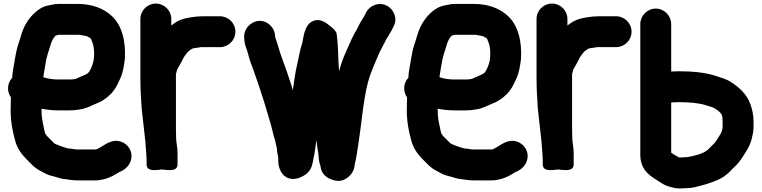

<svg xmlns="http://www.w3.org/2000/svg" viewBox="-20 -798 4264 1075"><path d="M361.3 33.1C335.3 26.3 307.3 16.3 284.8 5.4L246.7 -32.7C241.8 -37.6 240.1 -40.5 233.6 -49.7C230.6 -56.8 227.9 -68.9 224.5 -87C216.7 -122.9 211.6 -149.4 212.7 -189.3C240 -183.8 273.2 -180 305 -180H371C390.8 -180 407.3 -181.7 425.6 -185.2C462.5 -189.3 490.8 -206.6 511 -214.7C544.1 -227.1 571.4 -243.3 596.4 -268C624.7 -294.8 639.8 -328.3 653.8 -359.8C668.8 -392.8 673.4 -427.1 678.7 -464.5C678.8 -464.9 678.9 -465.8 679 -466.4C685.1 -565.5 663.8 -655.8 604.9 -709.4C560 -751.1 495.9 -776 415 -776H308C293.8 -776 280.5 -774.3 265.4 -770.4L245.8 -766.5C226.4 -762.1 209.5 -753.7 192.1 -741.1C155.6 -713.7 127.1 -676 108.8 -631.4C98.4 -605.3 91.1 -573.3 82.4 -550.3C72.8 -521.4 67.7 -493 62.3 -460.7C58.2 -429.7 49.9 -401.2 48.2 -362.3C33.4 -346.8 25 -326.2 25 -304C25 -285.7 29.8 -269.4 41 -253.3V-249.5C40.4 -232.4 40 -215.6 40 -199.5C37.1 -126.8 50.4 -62.3 66 -6.2C80.7 44.4 111 76.4 140.3 105.7L157.3 122.7C165.2 130.6 172.7 137.1 180.9 143C195.8 154.8 215.3 162.6 225.8 169.2C243.5 180.3 266.8 186.6 287.2 191.3C304.2 195.6 321.3 203.8 350.8 205.9C367.9 207.9 387.9 212 412 212H515C534.6 212 551.9 208 563.1 205.3C593.4 197.7 623 181.6 645.9 166.4C669.6 157.3 701.5 137.7 712.4 101.2C727.7 50.3 695.7 6.2 654.2 -6.1C612.7 -18.3 579.2 3.8 548.7 22.8C535.5 30.9 521.8 39 515 39H409C399 39 383.6 33.9 361.3 33.1ZM308 -603H425.8C442.8 -600 444.3 -600 463.7 -596.2L480.1 -588C482.3 -586.7 482.8 -586.6 488.8 -581.9C492.5 -573.8 494.4 -566.4 499 -555.3C503.7 -543.2 507 -520.2 507 -498C507 -486.2 505.6 -472.9 504.2 -459.7C499.2 -434.5 486.2 -402.5 474.3 -390.7C462.2 -378.6 437.8 -372.9 408.8 -358.4C402.9 -355.4 388.2 -353 371 -353H302C273.9 -353 247.1 -357.8 222.7 -365.7C223.6 -373.2 224.7 -381.6 225.7 -387.9L233.7 -434.2C239.3 -475.3 248.2 -498.3 259.9 -536.7C268.5 -564.8 274.9 -582.8 291.5 -598.8C300.3 -601.2 306.7 -603 308 -603Z M794 -3.6C796.3 36.4 801 73.4 801 109V123C801 169.4 869.9 151 887 151C904.7 151 974 169.4 974 123V59C974 24.1 966 0.1 966 -27.5C965.3 -45.6 965 -62 965 -80V-383.7C965.5 -387 969.9 -399.5 972.7 -410.7C987.5 -435.3 994.5 -448.2 1008.1 -475.3C1014.7 -486.9 1021.4 -493.5 1032.8 -508.9C1043.6 -516.6 1052.3 -523.7 1056.2 -525.6C1061.6 -528.3 1077.5 -529.4 1095.1 -532.3L1105.1 -534H1211C1258.8 -534 1298 -572.5 1298 -620.5C1298 -668.5 1258.8 -707 1211 -707H1116C1108.1 -707 1102.8 -706.8 1093.8 -706C1085.5 -705.9 1078.4 -705.3 1069.2 -703.7L1053.9 -701.8C1047.5 -701 1042.8 -699.6 1035.7 -698.8C1003.8 -693.9 975.3 -682.3 955 -667L939 -655V-692C939 -739.4 899.7 -778 852.5 -778C805.3 -778 766 -739.4 766 -692V-372C766 -310.5 768.7 -248.5 773.1 -191.6C780.5 -129.9 786.6 -66.7 794 -3.6Z M1538 83.1V103C1538 138.1 1553 178.7 1585 195.2C1629.2 218 1675.2 191 1695.7 175.4C1728.5 150.3 1730.4 110.7 1736.3 82.8C1742.6 58.4 1747.2 12.9 1751.9 -13.8C1755.2 7.8 1756.2 33 1762.1 58.5C1763.7 83.2 1765.6 105.9 1772.3 125.9C1773.1 128.5 1775 131.4 1775 135C1775 135.9 1775.1 137.6 1775.3 138.9C1780.1 169.5 1800.8 192.4 1829.8 204.5C1856.4 215.7 1883.4 219.2 1908 207.5C1934.3 194.3 1963.7 167.2 1965.9 123.4C1974.8 88 1980.9 45 1986.7 6.8C2003.3 -99.5 2014.2 -236.8 2039.2 -333.6C2056.5 -397.3 2081.7 -450.4 2106.5 -508.1C2119.7 -532.3 2130.7 -553.5 2143.8 -579.8L2153.1 -594.6C2165 -613.1 2175.3 -632.7 2184.4 -650.8C2209 -700.2 2180.4 -749.4 2145.5 -766.5C2096.4 -790.5 2047.1 -763.1 2029.6 -728.2C2022.8 -714.4 2016.4 -701 2009.5 -691.4C1990.6 -664 1981.9 -636.4 1968.5 -617.3C1968.2 -616.9 1967.6 -615.9 1967.2 -615.3C1946 -577.6 1934.6 -544.8 1916.3 -506.5C1900.3 -470.4 1888.8 -437.6 1878.3 -399.4C1872.6 -467.9 1874.8 -539.3 1864.7 -609.5C1864.3 -613 1862.2 -618.3 1859.3 -621.8L1849.5 -633.9C1839.7 -643.5 1832.2 -649.8 1820.8 -658.2C1809.7 -666.3 1775.2 -697.6 1733.6 -680.7C1680.4 -659.1 1679.5 -580.8 1671.2 -552.6C1662.7 -527 1656.9 -501.2 1650.5 -468.7C1643.7 -432.3 1637 -411.1 1631.3 -372.9C1626.9 -346.5 1623.2 -320.6 1619.5 -293.8C1600.8 -356.5 1578 -421.2 1556.3 -480.1C1545.3 -506.8 1537.8 -543.3 1525.6 -575.4C1523 -582.8 1521 -587.9 1521 -588.1C1521 -588.6 1521 -589.4 1520.9 -590.1L1519.9 -602.5C1517.1 -626.1 1506.2 -645.7 1488.6 -660.6C1426.1 -713.5 1341.5 -656.3 1347.1 -586L1348.1 -573.7C1352.1 -536.1 1363.1 -522.2 1368.5 -498.2C1371.2 -485.6 1375.9 -471.9 1380.1 -458.1C1389 -429.2 1399.4 -408.4 1407.2 -382.3C1424 -333.9 1443.6 -277.1 1459 -226.9C1475.3 -170 1493.4 -117 1506.6 -61.5C1514.1 -26.7 1520.3 -16.6 1524.1 6C1526.2 19.1 1529.8 28.2 1530 31C1530.1 49.3 1535.3 67.1 1538 83.1Z M2579.3 33.1C2553.3 26.3 2525.3 16.3 2502.8 5.4L2464.7 -32.7C2459.8 -37.6 2458.1 -40.5 2451.6 -49.7C2448.6 -56.8 2445.9 -68.9 2442.5 -87C2434.7 -122.9 2429.6 -149.4 2430.7 -189.3C2458 -183.8 2491.2 -180 2523 -180H2589C2608.8 -180 2625.3 -181.7 2643.6 -185.2C2680.5 -189.3 2708.8 -206.6 2729 -214.7C2762.1 -227.1 2789.4 -243.3 2814.4 -268C2842.7 -294.8 2857.8 -328.3 2871.8 -359.8C2886.8 -392.8 2891.4 -427.1 2896.7 -464.5C2896.8 -464.9 2896.9 -465.8 2897 -466.4C2903.1 -565.5 2881.8 -655.8 2822.9 -709.4C2778 -751.1 2713.9 -776 2633 -776H2526C2511.8 -776 2498.5 -774.3 2483.4 -770.4L2463.8 -766.5C2444.4 -762.1 2427.5 -753.7 2410.1 -741.1C2373.6 -713.7 2345.1 -676 2326.8 -631.4C2316.4 -605.3 2309.1 -573.3 2300.4 -550.3C2290.8 -521.4 2285.7 -493 2280.3 -460.7C2276.2 -429.7 2267.9 -401.2 2266.2 -362.3C2251.4 -346.8 2243 -326.2 2243 -304C2243 -285.7 2247.8 -269.4 2259 -253.3V-249.5C2258.4 -232.4 2258 -215.6 2258 -199.5C2255.1 -126.8 2268.4 -62.3 2284 -6.2C2298.7 44.4 2329 76.4 2358.3 105.7L2375.3 122.7C2383.2 130.6 2390.7 137.1 2398.9 143C2413.8 154.8 2433.3 162.6 2443.8 169.2C2461.5 180.3 2484.8 186.6 2505.2 191.3C2522.2 195.6 2539.3 203.8 2568.8 205.9C2585.9 207.9 2605.9 212 2630 212H2733C2752.6 212 2769.9 208 2781.1 205.3C2811.4 197.7 2841 181.6 2863.9 166.4C2887.6 157.3 2919.5 137.7 2930.4 101.2C2945.7 50.3 2913.7 6.2 2872.2 -6.1C2830.7 -18.3 2797.2 3.8 2766.7 22.8C2753.5 30.9 2739.8 39 2733 39H2627C2617 39 2601.6 33.9 2579.3 33.1ZM2526 -603H2643.8C2660.8 -600 2662.3 -600 2681.7 -596.2L2698.1 -588C2700.3 -586.7 2700.8 -586.6 2706.8 -581.9C2710.5 -573.8 2712.4 -566.4 2717 -555.3C2721.7 -543.2 2725 -520.2 2725 -498C2725 -486.2 2723.6 -472.9 2722.2 -459.7C2717.2 -434.5 2704.2 -402.5 2692.3 -390.7C2680.2 -378.6 2655.8 -372.9 2626.8 -358.4C2620.9 -355.4 2606.2 -353 2589 -353H2520C2491.9 -353 2465.1 -357.8 2440.7 -365.7C2441.6 -373.2 2442.7 -381.6 2443.7 -387.9L2451.7 -434.2C2457.3 -475.3 2466.2 -498.3 2477.9 -536.7C2486.5 -564.8 2492.9 -582.8 2509.5 -598.8C2518.3 -601.2 2524.7 -603 2526 -603Z M3012 -3.6C3014.3 36.4 3019 73.4 3019 109V123C3019 169.4 3087.9 151 3105 151C3122.7 151 3192 169.4 3192 123V59C3192 24.1 3184 0.1 3184 -27.5C3183.3 -45.6 3183 -62 3183 -80V-383.7C3183.5 -387 3187.9 -399.5 3190.7 -410.7C3205.5 -435.3 3212.5 -448.2 3226.1 -475.3C3232.7 -486.9 3239.4 -493.5 3250.8 -508.9C3261.6 -516.6 3270.3 -523.7 3274.2 -525.6C3279.6 -528.3 3295.5 -529.4 3313.1 -532.3L3323.1 -534H3429C3476.8 -534 3516 -572.5 3516 -620.5C3516 -668.5 3476.8 -707 3429 -707H3334C3326.1 -707 3320.8 -706.8 3311.8 -706C3303.5 -705.9 3296.4 -705.3 3287.2 -703.7L3271.9 -701.8C3265.5 -701 3260.8 -699.6 3253.7 -698.8C3221.8 -693.9 3193.3 -682.3 3173 -667L3157 -655V-692C3157 -739.4 3117.7 -778 3070.5 -778C3023.3 -778 2984 -739.4 2984 -692V-372C2984 -310.5 2986.7 -248.5 2991.1 -191.6C2998.5 -129.9 3004.6 -66.7 3012 -3.6Z M3738 -224.4C3739.8 -224.7 3743.9 -225 3749 -225C3760.1 -225 3770.8 -225.3 3783.7 -226C3838.5 -225.9 3895.5 -221.2 3934.3 -208.2C3951.7 -202.8 3971.3 -197.5 3980.5 -192C4006.1 -174.9 4025 -161.5 4025 -136.8C4025.8 -127.9 4026 -124.7 4026 -118V-90C4026 -69.5 4017.4 -51.4 4007.5 -37.3C3999.8 -26.3 3989.3 -6.7 3982 1.7C3974.8 10.1 3965.1 17 3951.2 32.5C3943.8 41.2 3937.7 44.9 3922.8 54.2C3899 65.8 3869.7 74.1 3836 80.3L3824.1 82C3806.7 82.4 3785.5 84.6 3780.5 83.2C3779.3 82.2 3777 80.6 3775.2 79.6C3762.1 73.1 3753.1 66.8 3738 57.1ZM3651.5 -750C3603.8 -750 3565 -710 3565 -663V68C3565 163.2 3631.3 192.6 3675.1 221.8C3675.4 222 3675.8 222.2 3676.1 222.4L3696.1 234.4C3713.2 244.7 3739.8 251.2 3763.9 255.7C3790.7 259.5 3811.6 255 3829 255C3842.1 255 3856.1 253.3 3868.6 250.4C3917.3 239.1 3963 225.8 4004.5 206.7C4004.9 206.5 4005.6 206.1 4006.1 205.9L4024.3 195.8C4044.6 184.1 4062.6 167.2 4077.1 151.2L4089 139.4C4107.7 123.3 4124.3 102.4 4138.1 80.4C4154.5 54.9 4178.9 21 4188.3 -19.3L4194.4 -45.5C4197.5 -59.5 4199 -73.5 4199 -88V-118C4199 -158 4190.7 -186.8 4181.6 -214.3C4159.6 -273 4118.7 -308.8 4073.7 -337.9C4045.2 -356.9 4014.2 -363.7 3985.9 -373.7C3925.4 -392.8 3855.4 -399 3779.3 -399C3766.6 -398.3 3758.2 -398 3749 -398C3745.2 -398 3742.1 -397.9 3738 -397.8V-663C3738 -710 3699.2 -750 3651.5 -750Z"/></svg>

Font: Smoothie
Style: Bd
Weight: 700
Foundry: Cannot Into Space Fonts
Version: Version 0.8